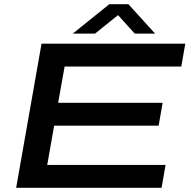

<svg xmlns="http://www.w3.org/2000/svg" viewBox="-20 -895 908 915"><path d="M57 0 178 -687H863L844 -578H288L257 -405H755L736 -296H238L205 -109H769L750 0ZM327 -735 501 -875H592L719 -735H622L519 -849H575L433 -735Z"/></svg>

Font: Archivo Expanded Medium
Style: Italic
Weight: 500
Width: 7
Italic angle: -10°
Designer: Hector Gatti
Foundry: Omnibus-Type
Version: Version 2.001